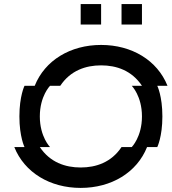

<svg xmlns="http://www.w3.org/2000/svg" viewBox="-20 -920 840 940"><path d="M675 -500H625C625 -500 675 -450 675 -350C675 -250 625 -200 625 -200H575C525 -125 450 -100 375 -100C300 -100 225 -125 175 -200H225C225 -200 175 -250 175 -350C175 -450 225 -500 225 -500H275C325 -575 400 -600 475 -600C550 -600 625 -575 675 -500ZM50 -200C100 -75 225 0 375 0C525 0 650 -75 700 -200H750C750 -200 775 -250 775 -350C775 -450 750 -500 750 -500H800C750 -625 625 -700 475 -700C325 -700 200 -625 150 -500H100C100 -500 75 -450 75 -350C75 -250 100 -200 100 -200ZM375 -800H475V-900H375ZM575 -800H675V-900H575Z"/></svg>

Font: LS-VG5000 Shifted
Style: Regular
Weight: 400
Designer: Justin Bihan, 2021
Foundry: Justin Bihan, 2021
Version: Version 1.000;Glyphs 3.1.2 (3151)